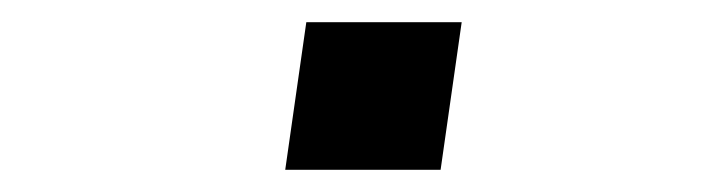

<svg xmlns="http://www.w3.org/2000/svg" viewBox="-20 -461 640 173"><path d="M237 -308 256 -441H396L377 -308Z"/></svg>

Font: Chivo Mono Medium
Style: Italic
Weight: 500
Italic angle: -8.05°
Monospace: yes
Designer: Hector Gatti
Foundry: Omnibus-Type
Version: Version 1.008